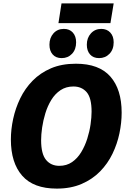

<svg xmlns="http://www.w3.org/2000/svg" viewBox="-20 -1096 753 1130"><path d="M314 14Q177 14 110.5 -62Q44 -138 44 -275Q44 -334 57.5 -396.5Q71 -459 99 -517Q127 -575 172 -621Q217 -667 280 -694Q343 -721 427 -721Q563 -721 629.5 -645.5Q696 -570 696 -433Q696 -374 683 -311.5Q670 -249 642 -191Q614 -133 569 -87Q524 -41 460.5 -13.5Q397 14 314 14ZM329 -120Q372 -120 404 -142Q436 -164 458 -200.5Q480 -237 493.5 -279.5Q507 -322 513 -364Q519 -406 519 -439Q519 -520 490 -553.5Q461 -587 412 -587Q369 -587 336.5 -565.5Q304 -544 282 -508Q260 -472 247 -429.5Q234 -387 228 -345.5Q222 -304 222 -271Q222 -190 251 -155Q280 -120 329 -120ZM343 -754Q309 -754 290 -775.5Q271 -797 271 -833Q271 -873 294.5 -899.5Q318 -926 356 -926Q389 -926 408.5 -904.5Q428 -883 428 -847Q428 -805 404 -779.5Q380 -754 343 -754ZM563 -754Q529 -754 510 -775.5Q491 -797 491 -833Q491 -873 515 -899.5Q539 -926 576 -926Q609 -926 629 -904.5Q649 -883 649 -847Q649 -805 624.5 -779.5Q600 -754 563 -754ZM649 -1076 630 -960H324L342 -1076Z"/></svg>

Font: Bitter ExtraBold
Style: Italic
Weight: 800
Italic angle: -9°
Designer: Sol Matas, and Bitter project Authors
Foundry: Sol Matas
Version: Version 2.001